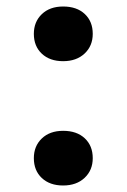

<svg xmlns="http://www.w3.org/2000/svg" viewBox="-20 -556 389 590"><path d="M174 -368Q133 -368 108.5 -391Q84 -414 84 -452Q84 -489 108.5 -512.5Q133 -536 174 -536Q216 -536 240.5 -513Q265 -490 265 -452Q265 -415 240 -391.5Q215 -368 174 -368ZM174 14Q133 14 108.5 -9Q84 -32 84 -70Q84 -107 108.5 -130.5Q133 -154 174 -154Q216 -154 240.5 -131Q265 -108 265 -70Q265 -33 240 -9.5Q215 14 174 14Z"/></svg>

Font: Literata 7pt SemiBold
Style: Regular
Weight: 600
Designer: Latin by Veronika Burian and Jose Scaglione. Greek by Irene Vlachou. Cyrillic by Vera Evstafieva.
Foundry: TypeTogether
Version: Version 3.002